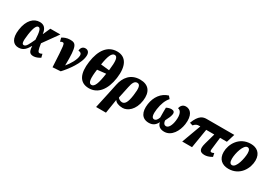

<svg xmlns="http://www.w3.org/2000/svg" viewBox="37 -1893 4581 3240"><g transform="rotate(30 2327.5 -273.0)"><path d="M202 10C302 10 346 -54 390 -129H393C397 -13 432 10 496 10C537 10 585 -10 625 -35L608 -103C586 -91 574 -87 559 -87C530 -87 516 -120 498 -244L707 -536H512L449 -395H446C433 -508 379 -546 304 -546C187 -546 87 -452 59 -257C32 -65 105 10 202 10ZM263 -71C227 -71 212 -101 235 -264C258 -425 292 -463 324 -463C362 -463 381 -401 387 -249C335 -138 307 -71 263 -71Z M745 -497 763 -427C776 -436 794 -443 806 -443C844 -443 847 -430 869 9L1023 -1C1109 -93 1272 -300 1272 -456C1272 -518 1237 -546 1193 -546C1137 -546 1109 -504 1108 -452C1143 -452 1172 -438 1172 -394C1172 -312 1096 -192 1040 -126H1038C1046 -520 1007 -543 892 -543C832 -543 775 -518 745 -497Z M1575 10C1751 10 1867 -137 1901 -378C1935 -620 1860 -768 1685 -768C1500 -768 1392 -620 1358 -379C1324 -137 1391 10 1575 10ZM1720 -424 1555 -442C1582 -616 1617 -697 1675 -697C1734 -697 1744 -616 1720 -424ZM1585 -60C1525 -60 1515 -148 1540 -331L1708 -349C1680 -148 1645 -60 1585 -60Z M1948 -275 1904 -68 1841 222H2033L2076 -49H2078C2099 -13 2156 13 2233 13C2329 13 2448 -74 2475 -268C2500 -449 2422 -551 2256 -551C2070 -551 1979 -422 1948 -275ZM2178 -65C2145 -65 2106 -89 2095 -109L2144 -340C2161 -422 2184 -480 2240 -480C2299 -480 2310 -414 2289 -264C2269 -117 2233 -65 2178 -65Z M2572 -256C2549 -95 2605 10 2742 10C2827 10 2873 -35 2901 -95C2912 -35 2954 10 3042 10C3186 10 3270 -140 3290 -278C3316 -464 3243 -544 3152 -544C3093 -544 3060 -505 3049 -451C3104 -445 3140 -379 3122 -249C3109 -154 3073 -86 3022 -86C2993 -86 2966 -110 2963 -166C3001 -242 3013 -268 3021 -307C3033 -362 3007 -383 2962 -383C2930 -383 2896 -372 2867 -357C2867 -313 2864 -240 2867 -166C2852 -122 2828 -86 2792 -86C2743 -86 2732 -151 2746 -256C2762 -368 2795 -453 2849 -513L2809 -560C2676 -521 2593 -404 2572 -256Z M3391 0H3582L3643 -373H3800L3742 -165C3707 -40 3732 10 3830 10C3864 10 3912 0 3971 -35L3956 -103C3940 -93 3925 -87 3910 -87C3884 -87 3882 -105 3885 -136L3913 -373H4046L4096 -536H3561C3491 -536 3413 -518 3346 -340L3404 -322C3440 -363 3466 -373 3504 -373H3528Z M4294 10C4522 10 4623 -193 4623 -339C4623 -485 4530 -546 4417 -546C4191 -546 4084 -350 4084 -197C4084 -59 4170 10 4294 10ZM4317 -74C4282 -74 4262 -102 4262 -168C4262 -277 4318 -469 4394 -469C4426 -469 4447 -443 4447 -380C4447 -283 4401 -74 4317 -74Z"/></g></svg>

Font: Noto Serif SemiCondensed Black
Style: Italic
Weight: 900
Width: 4
Italic angle: -12°
Designer: Monotype Design Team
Foundry: Monotype Imaging Inc.
Version: Version 2.014